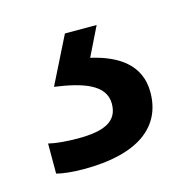

<svg xmlns="http://www.w3.org/2000/svg" viewBox="-52 -50 328 339"><g transform="rotate(-15 112.5 120.0)"><path d="M212 139C212 88 173 64 125 53L151 0H93L50 86C101 93 141 106 141 141C141 174 115 185 67 185C48 185 26 183 14 180V235C25 238 44 240 64 240C162 240 212 203 212 139Z"/></g></svg>

Font: Noto Sans Mro
Style: Regular
Weight: 400
Designer: Monotype Design Team
Foundry: Monotype Imaging Inc.
Version: Version 2.001